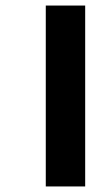

<svg xmlns="http://www.w3.org/2000/svg" viewBox="-20 -623 401 692"><path d="M145 49H287V-603H145Z"/></svg>

Font: Noto Sans Malayalam SemiCondensed
Style: Bold
Weight: 700
Width: 4
Designer: Jelle Bosma - Monotype Design Team
Foundry: Monotype Imaging Inc.
Version: Version 2.104